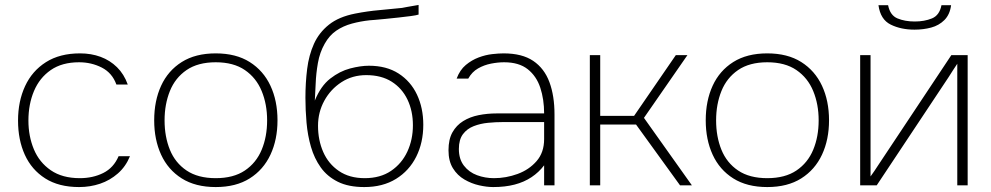

<svg xmlns="http://www.w3.org/2000/svg" viewBox="-20 -750 4009 777"><path d="M300 7Q218 7 163 -28Q108 -63 80.5 -123.5Q53 -184 53 -262Q53 -340 81.5 -401.5Q110 -463 166 -498.5Q222 -534 304 -534Q349 -534 387 -520Q425 -506 453.5 -478Q482 -450 497 -408H451Q434 -455 392 -476.5Q350 -498 300 -498Q231 -498 185.5 -466.5Q140 -435 117.5 -381.5Q95 -328 95 -262Q95 -199 117 -146Q139 -93 185.5 -61Q232 -29 303 -29Q356 -29 398 -50Q440 -71 460 -118H506Q489 -76 457 -48Q425 -20 385 -6.5Q345 7 300 7Z M853 7Q771 7 715.5 -28Q660 -63 632 -124Q604 -185 604 -263Q604 -342 632 -403Q660 -464 715.5 -499Q771 -534 853 -534Q935 -534 990.5 -499Q1046 -464 1074.5 -403Q1103 -342 1103 -263Q1103 -185 1074.5 -124Q1046 -63 990.5 -28Q935 7 853 7ZM853 -29Q925 -29 971 -60Q1017 -91 1039 -144Q1061 -197 1061 -263Q1061 -328 1039 -381.5Q1017 -435 971 -466.5Q925 -498 853 -498Q781 -498 735 -466.5Q689 -435 667.5 -381.5Q646 -328 646 -263Q646 -197 667.5 -144Q689 -91 735 -60Q781 -29 853 -29Z M1454 7Q1390 7 1347 -14.5Q1304 -36 1278 -72.5Q1252 -109 1238.5 -155.5Q1225 -202 1220.5 -253.5Q1216 -305 1216 -354Q1216 -415 1223 -471Q1230 -527 1250.5 -572.5Q1271 -618 1311 -650Q1351 -682 1417 -695Q1468 -705 1515 -709Q1562 -713 1607 -718Q1617 -720 1628 -722Q1639 -724 1651 -726Q1663 -728 1674 -730V-691Q1665 -688 1642.5 -685Q1620 -682 1592.5 -679Q1565 -676 1539.5 -673.5Q1514 -671 1496.5 -669.5Q1479 -668 1477 -668Q1439 -664 1404 -654.5Q1369 -645 1341 -626Q1313 -607 1294 -573Q1274 -538 1266.5 -495Q1259 -452 1257.5 -411.5Q1256 -371 1254 -343Q1278 -402 1316.5 -432Q1355 -462 1397 -473Q1439 -484 1473 -484Q1544 -484 1593 -452.5Q1642 -421 1667.5 -367Q1693 -313 1693 -245Q1693 -173 1664.5 -116Q1636 -59 1582.5 -26Q1529 7 1454 7ZM1456 -29Q1519 -29 1562.5 -58.5Q1606 -88 1628.5 -136.5Q1651 -185 1651 -243Q1651 -301 1629 -347Q1607 -393 1565 -419.5Q1523 -446 1462 -446Q1406 -446 1362 -417.5Q1318 -389 1292.5 -342.5Q1267 -296 1267 -241Q1267 -183 1288 -135Q1309 -87 1351.5 -58Q1394 -29 1456 -29Z M1976 7Q1950 7 1919 0Q1888 -7 1859.5 -23.5Q1831 -40 1813 -69Q1795 -98 1795 -142Q1795 -186 1811 -214.5Q1827 -243 1854.5 -260Q1882 -277 1917 -284Q1952 -291 1990 -291H2182Q2182 -348 2166.5 -395Q2151 -442 2115.5 -470Q2080 -498 2020 -498Q1995 -498 1967 -492.5Q1939 -487 1914.5 -473Q1890 -459 1875 -432H1828Q1841 -467 1865 -487Q1889 -507 1917 -517.5Q1945 -528 1972 -531Q1999 -534 2018 -534Q2093 -534 2138 -503.5Q2183 -473 2203.5 -417.5Q2224 -362 2224 -287V0H2182V-81Q2161 -53 2131 -33Q2101 -13 2062.5 -3Q2024 7 1976 7ZM1979 -29Q2028 -29 2074.5 -46Q2121 -63 2151.5 -98Q2182 -133 2182 -187V-256H2015Q1986 -256 1955 -253Q1924 -250 1897 -239.5Q1870 -229 1853.5 -207Q1837 -185 1837 -147Q1837 -106 1857.5 -79.5Q1878 -53 1910.5 -41Q1943 -29 1979 -29Z M2367 0V-527H2409V-281H2546L2715 -527H2762L2586 -273L2780 0H2732L2554 -246H2409V0Z M3085 7Q3003 7 2947.5 -28Q2892 -63 2864 -124Q2836 -185 2836 -263Q2836 -342 2864 -403Q2892 -464 2947.5 -499Q3003 -534 3085 -534Q3167 -534 3222.5 -499Q3278 -464 3306.5 -403Q3335 -342 3335 -263Q3335 -185 3306.5 -124Q3278 -63 3222.5 -28Q3167 7 3085 7ZM3085 -29Q3157 -29 3203 -60Q3249 -91 3271 -144Q3293 -197 3293 -263Q3293 -328 3271 -381.5Q3249 -435 3203 -466.5Q3157 -498 3085 -498Q3013 -498 2967 -466.5Q2921 -435 2899.5 -381.5Q2878 -328 2878 -263Q2878 -197 2899.5 -144Q2921 -91 2967 -60Q3013 -29 3085 -29Z M3461 0V-527H3503V-36Q3511 -47 3518.5 -58Q3526 -69 3533 -80L3830 -527H3896V0H3854V-492Q3845 -479 3836.5 -465.5Q3828 -452 3819 -438L3528 0ZM3681 -630Q3626 -630 3584.5 -650.5Q3543 -671 3535 -729H3574Q3582 -688 3612 -675.5Q3642 -663 3682 -663Q3721 -663 3751.5 -675.5Q3782 -688 3790 -729H3829Q3824 -691 3802 -669Q3780 -647 3748.5 -638.5Q3717 -630 3681 -630Z"/></svg>

Font: Onest Thin
Style: Regular
Weight: 250
Designer: Dmitri Voloshin, Andrey Kudryavtsev
Foundry: Dmitri Voloshin, Andrey Kudryavtsev
Version: Version 1.000;gftools[0.9.33]